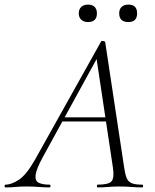

<svg xmlns="http://www.w3.org/2000/svg" viewBox="-58 -816 677 836"><path d="M-34 0Q-38 0 -38 -6Q-38 -12 -34 -12Q-8 -12 24.5 -33.5Q57 -55 94 -120L382 -635Q384 -639 391.5 -637.5Q399 -636 400 -633L483 -84Q487 -57 493.5 -41Q500 -25 515 -18.5Q530 -12 561 -12Q565 -12 565 -6Q565 0 561 0Q538 0 514 -2Q490 -4 462 -4Q434 -4 412.5 -2Q391 0 367 0Q364 0 364 -6Q364 -12 367 -12Q416 -12 428 -27Q440 -42 434 -84L361 -570L378 -587L129 -133Q100 -80 97 -54Q94 -28 111 -20Q128 -12 158 -12Q162 -12 162 -6Q162 0 157 0Q138 0 111 -2Q84 -4 58 -4Q29 -4 10.5 -2Q-8 0 -34 0ZM199 -287 214 -305H428L430 -287ZM325 -720Q307 -720 296 -730Q285 -740 285 -758Q285 -776 296 -786Q307 -796 325 -796Q344 -796 354 -786Q364 -776 364 -758Q364 -720 325 -720ZM501 -720Q461 -720 461 -758Q461 -776 471.5 -786Q482 -796 501 -796Q539 -796 539 -758Q539 -720 501 -720Z"/></svg>

Font: Cormorant Infant Light
Style: Italic
Weight: 300
Italic angle: -10°
Designer: Christian Thalmann (Catharsis Fonts)
Foundry: Catharsis Fonts
Version: Version 4.001